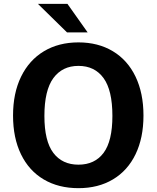

<svg xmlns="http://www.w3.org/2000/svg" viewBox="-20 -971 816 1001"><path d="M48 -368.5Q48 -485.5 90 -571.5Q132 -657.5 209 -703.8Q286 -750 389 -750Q491.5 -750 568.2 -704Q645 -658 686.5 -571.8Q728 -485.5 728 -368.5Q728 -252.5 686.8 -167Q645.5 -81.5 569 -35.8Q492.5 10 389 10Q285 10 208 -35.5Q131 -81 89.5 -166.5Q48 -252 48 -368.5ZM389 -112.5Q474 -112.5 520 -174Q566 -235.5 566 -366.5Q566 -500.5 519.8 -564Q473.5 -627.5 389 -627.5Q305 -627.5 258.2 -563.8Q211.5 -500 211.5 -366.5Q211.5 -235.5 258 -174Q304.5 -112.5 389 -112.5ZM437 -802H329.5L177.5 -951H331.5Z"/></svg>

Font: 1883 Sans
Style: Bold
Weight: 700
Designer: 1883 Sans project is a fork of Public Sans.
Version: Version 1.009